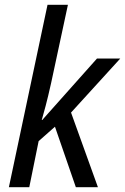

<svg xmlns="http://www.w3.org/2000/svg" viewBox="-20 -780 521 800"><path d="M17 0H102L141 -192L209 -252L296 0H388L276 -311L481 -536H384L156 -280H154C162 -308 176 -357 193 -434L263 -760H178Z"/></svg>

Font: Noto Sans SemiCondensed
Style: Italic
Weight: 400
Width: 4
Italic angle: -12°
Designer: Monotype Design Team
Foundry: Monotype Imaging Inc.
Version: Version 2.013